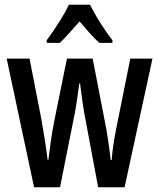

<svg xmlns="http://www.w3.org/2000/svg" viewBox="-20 -786 669 806"><path d="M358 -766H269C250 -724 210 -663 176 -617V-606H231C254 -627 283 -661 314 -696C343 -662 370 -630 397 -606H452V-617C417 -662 380 -721 358 -766ZM334 -310 392 0H503L620 -540H527L467 -242C457 -192 451 -147 449 -114H445C437 -181 428 -239 419 -282L369 -540H261L209 -284C196 -219 189 -163 183 -114H180C173 -172 163 -234 153 -289L104 -540H8L123 0H232L294 -311C301 -347 307 -394 313 -436H316C321 -397 327 -350 334 -310Z"/></svg>

Font: Noto Sans Devanagari ExtraCondensed Medium
Style: Regular
Weight: 500
Width: 2
Designer: Jelle Bosma - Monotype Design Team
Foundry: Monotype Imaging Inc.
Version: Version 2.004